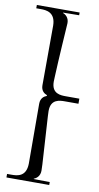

<svg xmlns="http://www.w3.org/2000/svg" viewBox="-98 -707 497 968"><g transform="rotate(10 151.0 -222.5)"><path d="M302 -210V-236H234C207 -236 160 -236 160 -298C160 -300 161 -322 161 -324C165 -420 175 -569 175 -569C175 -570 177 -600 177 -601C177 -628 160 -642 146 -647V-649L228 -650V-664H9V-647H32C60 -647 107 -644 108 -576L107 -270C107 -242 124 -230 138 -225V-221C124 -216 107 -204 107 -176L108 131C107 199 60 201 32 201H9V219H228V204L146 203V201C160 196 177 182 177 155C177 154 176 124 176 123L161 -122C161 -124 160 -146 160 -148C160 -210 207 -210 234 -210Z"/></g></svg>

Font: FoglihtenDeH02
Style: Regular
Weight: 500
Designer: gluk (gluksza@wp.pl|www.glukfonts.pl)
Version: Version 0.68